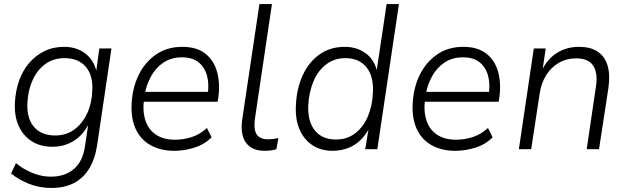

<svg xmlns="http://www.w3.org/2000/svg" viewBox="-20 -739 3106 951"><path d="M235 192Q175 192 123.5 171.5Q72 151 35 120L59 69Q85 90 112.5 104.5Q140 119 170 127.5Q200 136 232 136Q301 136 345.5 98.5Q390 61 401 -15L418 -130L421 -129Q404 -92 377 -66Q350 -40 315.5 -26Q281 -12 240 -12Q180 -12 137 -39.5Q94 -67 72 -116.5Q50 -166 54 -233Q57 -289 74.5 -339Q92 -389 124 -426.5Q156 -464 199.5 -485.5Q243 -507 298 -507Q357 -507 400.5 -475.5Q444 -444 459 -382H456L472 -499H532L461 -19Q450 51 420.5 98Q391 145 344.5 168.5Q298 192 235 192ZM253 -68Q309 -68 349 -98Q389 -128 412 -178Q435 -228 437 -289Q442 -364 405.5 -407.5Q369 -451 300 -451Q244 -451 204 -421.5Q164 -392 141.5 -342Q119 -292 116 -232Q111 -155 147.5 -111.5Q184 -68 253 -68Z M844 8Q775 8 725.5 -20Q676 -48 652 -100.5Q628 -153 632 -226Q636 -304 666.5 -367Q697 -430 752 -468.5Q807 -507 883 -507Q955 -507 998 -472.5Q1041 -438 1056 -380Q1071 -322 1061 -254L1058 -235H675L683 -284H1029L1008 -267Q1017 -321 1005.5 -363.5Q994 -406 963.5 -430.5Q933 -455 881 -455Q828 -455 789.5 -429Q751 -403 728 -361Q705 -319 697 -272L694 -252Q685 -190 700 -143.5Q715 -97 752.5 -72Q790 -47 846 -47Q889 -47 929.5 -60Q970 -73 1005 -105L1028 -59Q994 -24 943.5 -8Q893 8 844 8Z M1291 8Q1228 8 1198.5 -32Q1169 -72 1180 -149L1265 -719H1327L1243 -153Q1238 -117 1243 -94Q1248 -71 1264.5 -60Q1281 -49 1308 -49Q1320 -49 1332.5 -50.5Q1345 -52 1359 -55L1349 0Q1337 4 1322 6Q1307 8 1291 8Z M1627 8Q1569 8 1526.5 -20.5Q1484 -49 1462.5 -101Q1441 -153 1446 -223Q1450 -302 1479.5 -366.5Q1509 -431 1562 -469Q1615 -507 1688 -507Q1746 -507 1789.5 -476.5Q1833 -446 1848 -385H1845L1895 -719H1956L1849 0H1789L1807 -110H1812Q1793 -72 1766 -45.5Q1739 -19 1703.5 -5.5Q1668 8 1627 8ZM1644 -48Q1699 -48 1739 -78.5Q1779 -109 1801.5 -161Q1824 -213 1827 -277Q1832 -360 1795.5 -405.5Q1759 -451 1691 -451Q1636 -451 1596 -420.5Q1556 -390 1533.5 -338Q1511 -286 1507 -220Q1503 -139 1539 -93.5Q1575 -48 1644 -48Z M2236 8Q2167 8 2117.5 -20Q2068 -48 2044 -100.5Q2020 -153 2024 -226Q2028 -304 2058.5 -367Q2089 -430 2144 -468.5Q2199 -507 2275 -507Q2347 -507 2390 -472.5Q2433 -438 2448 -380Q2463 -322 2453 -254L2450 -235H2067L2075 -284H2421L2400 -267Q2409 -321 2397.5 -363.5Q2386 -406 2355.5 -430.5Q2325 -455 2273 -455Q2220 -455 2181.5 -429Q2143 -403 2120 -361Q2097 -319 2089 -272L2086 -252Q2077 -190 2092 -143.5Q2107 -97 2144.5 -72Q2182 -47 2238 -47Q2281 -47 2321.5 -60Q2362 -73 2397 -105L2420 -59Q2386 -24 2335.5 -8Q2285 8 2236 8Z M2550 0 2624 -499H2683L2666 -384H2661Q2688 -444 2736.5 -475.5Q2785 -507 2849 -507Q2903 -507 2938.5 -484.5Q2974 -462 2988.5 -417Q3003 -372 2994 -306L2947 0H2886L2931 -305Q2939 -351 2931 -383.5Q2923 -416 2899.5 -433Q2876 -450 2835 -450Q2785 -450 2746.5 -427Q2708 -404 2684 -364.5Q2660 -325 2653 -275L2611 0Z"/></svg>

Font: Nunitoga
Style: Light Italic
Weight: 300
Italic angle: -9°
Designer: Vernon Adams
Foundry: Vernon Adams
Version: Version 1.0